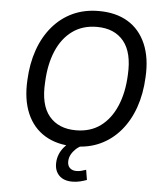

<svg xmlns="http://www.w3.org/2000/svg" viewBox="-61 -781 879 1033"><g transform="rotate(5 379.0 -264.5)"><path d="M360 9Q269 9 203.5 -30.5Q138 -70 106 -145Q74 -220 80 -325Q84 -414 110 -488Q136 -562 182 -616Q228 -670 290.5 -699Q353 -728 431 -728Q524 -728 588.5 -689Q653 -650 685.5 -575Q718 -500 712 -395Q708 -305 682 -231Q656 -157 610 -103Q564 -49 501.5 -20Q439 9 360 9ZM363 -78Q441 -78 495.5 -118Q550 -158 581 -230.5Q612 -303 616 -399Q623 -520 573 -581Q523 -642 428 -642Q351 -642 296 -602Q241 -562 210.5 -490Q180 -418 176 -321Q168 -199 218.5 -138.5Q269 -78 363 -78ZM368 199Q321 199 296 173Q271 147 273 104Q275 58 306 20.5Q337 -17 382 -39L409 0Q387 9 371.5 23.5Q356 38 347 54.5Q338 71 337 90Q336 114 349 127Q362 140 385 140Q398 140 410.5 137Q423 134 437 129L446 183Q430 189 410 194Q390 199 368 199Z"/></g></svg>

Font: Nunitoga
Style: Medium Italic
Weight: 500
Italic angle: -9°
Designer: Vernon Adams
Foundry: Vernon Adams
Version: Version 1.0